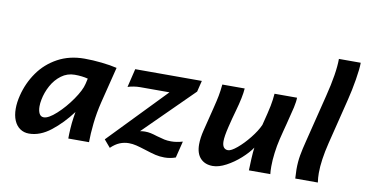

<svg xmlns="http://www.w3.org/2000/svg" viewBox="-75 -973 2250 1185"><g transform="rotate(10 1049.5 -381.0)"><path d="M412.1 -131.3 418 -168.9Q361.3 -92.8 294.2 -40.3Q227.1 12.2 157.7 12.2Q126 12.2 101.8 -4.4Q77.6 -21 64.5 -52Q51.3 -83 51.3 -126Q51.3 -165 62.5 -209.5Q82.5 -290 129.2 -356.4Q175.8 -422.9 249 -462.9Q322.3 -502.9 416.5 -502.9Q468.8 -502.9 524.7 -496.8Q580.6 -490.7 620.6 -481L564.5 -256.3Q547.4 -187 540 -118.9Q532.7 -50.8 532.7 0H402.8Q402.8 -27.3 405 -63.2Q407.2 -99.1 412.1 -131.3ZM374 -394.5Q327.6 -394.5 290.5 -366.9Q253.4 -339.4 230 -296.4Q206.5 -253.4 197.8 -207Q193.4 -185.1 193.4 -165.5Q193.4 -136.7 202.6 -119.6Q211.9 -102.5 230.5 -102.5Q260.3 -102.5 308.8 -146.7Q357.4 -190.9 398.7 -250.5Q439.9 -310.1 449.2 -350.6L457 -384.8Q420.9 -394.5 374 -394.5Z M1152.8 -493.2 1135.7 -423.3 831.1 -121.6Q848.1 -124.5 862.3 -124.5Q881.3 -124.5 898.4 -120.8Q915.5 -117.2 939.5 -109.4Q969.7 -100.6 988.3 -96.7Q1006.8 -92.8 1030.3 -92.8Q1064.5 -92.8 1102.5 -104L1076.7 0Q1043 12.2 1006.8 12.2Q977.5 12.2 950.4 5.9Q923.3 -0.5 882.8 -13.7Q847.7 -24.9 823.7 -30.8Q799.8 -36.6 776.4 -36.6Q747.1 -36.6 719.7 -25.4Q692.4 -14.2 665 12.2L625.5 -34.2L968.3 -389.2H785.2Q764.2 -389.2 743.4 -385.7Q722.7 -382.3 707.5 -377L735.4 -493.2Z M1543.5 -144Q1520.5 -109.9 1479.7 -73.2Q1439 -36.6 1393.1 -12.2Q1347.2 12.2 1309.6 12.2Q1260.7 12.2 1232.4 -17.8Q1204.1 -47.9 1204.1 -104.5Q1204.1 -145.5 1216.8 -195.8L1252.4 -338.4Q1265.1 -388.7 1271.2 -420.4Q1277.3 -452.1 1281.2 -493.2H1421.4Q1418 -440.4 1391.6 -347.7Q1377.9 -300.3 1363.5 -240.5Q1349.1 -180.7 1349.1 -150.4Q1349.1 -125 1358.6 -112.5Q1368.2 -100.1 1385.7 -100.1Q1405.3 -100.1 1441.9 -130.6Q1478.5 -161.1 1514.4 -206.1Q1550.3 -251 1567.9 -290.5Q1590.3 -377 1597.9 -415.8Q1605.5 -454.6 1608.4 -493.2H1749.5Q1749.5 -469.2 1741 -430.9Q1732.4 -392.6 1714.4 -323.7Q1708 -299.3 1701.4 -273.9Q1694.8 -248.5 1688.5 -222.2Q1678.2 -179.7 1672.4 -133.3Q1666.5 -86.9 1666.5 -48.8Q1666.5 -17.6 1668.9 0H1534.7Q1534.7 -22.9 1537.4 -72Q1540 -121.1 1543.5 -144Z M2060.5 -534.7 1990.2 -251.5Q1962.4 -138.7 1962.4 -59.1Q1962.4 -28.8 1966.8 0H1825.2Q1822.8 -36.6 1822.8 -56.6Q1822.8 -105.5 1830.1 -146.2Q1837.4 -187 1850.6 -238.3L1924.3 -534.7Q1962.4 -686 1962.4 -773.9H2099.1Q2099.1 -735.4 2087.6 -666.3Q2076.2 -597.2 2060.5 -534.7Z"/></g></svg>

Font: Lesson One
Style: Bold Italic
Weight: 700
Italic angle: -14°
Designer: But Ko, Victor Gaultney, Annie Olsen, Julie Remington, Don Collingsworth, Eric Hays, Becca Hirsbrunner
Version: Version 1.100